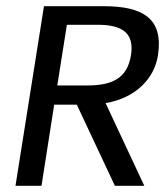

<svg xmlns="http://www.w3.org/2000/svg" viewBox="-20 -600 533 620"><path d="M30 0H114L155 -262H228L351 0H446L321 -267C421 -284 479 -349 490 -421C509 -542 439 -580 315 -580H122ZM165 -324 196 -520H295C377 -520 414 -492 403 -422C391 -347 343 -324 260 -324Z"/></svg>

Font: Charger Sport
Style: DfBdObl
Weight: 400
Designer: Jasper
Foundry: Cannot Into Space Fonts
Version: Version 1.1